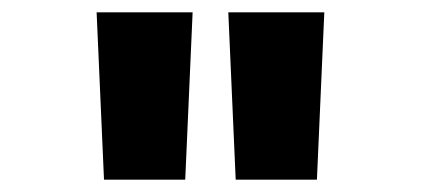

<svg xmlns="http://www.w3.org/2000/svg" viewBox="-20 -770 684 312"><path d="M363 -478 351 -750H507L495 -478ZM149 -478 137 -750H293L281 -478Z"/></svg>

Font: Panamera
Style: Bold
Weight: 700
Designer: Bastien Sozeau
Foundry: NBR — Bastien Sozeau
Version: Version 3.002; ttfautohint (v1.8.4.7-5d5b);gftools[0.9.33]